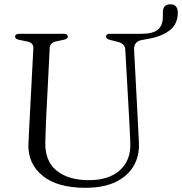

<svg xmlns="http://www.w3.org/2000/svg" viewBox="-20 -857 846 892"><path d="M581 -289 562 -627.5Q560 -655.5 524.5 -663L492.5 -671.5Q472.5 -675.5 472.5 -686.5Q472.5 -700 492 -700H636.5Q692.5 -700 714.5 -720.2Q736.5 -740.5 736.5 -777V-799.5Q736.5 -837 771.5 -837Q806 -837 806 -797.5Q806 -746.5 769.8 -717.2Q733.5 -688 668.5 -676.5L641.5 -671.5Q601 -665.5 603 -626L620.5 -291.5Q621.5 -265.5 623 -240.8Q624.5 -216 625.5 -190.5Q627.5 -131 600.2 -84.8Q573 -38.5 517 -11.5Q461 15.5 377 15.5Q246 15.5 177.8 -40.5Q109.5 -96.5 112 -186Q112.5 -202 113.8 -226Q115 -250 116.2 -274.8Q117.5 -299.5 118.5 -316.5L135 -634Q136 -660 100.5 -665.5L70.5 -671.5Q50 -675.5 50 -686.5Q50 -700 70 -700H276Q295 -700 295 -686.5Q295 -676 275 -672L244.5 -665.5Q212.5 -660 211 -634.5L195 -319Q193 -281.5 192.2 -250.8Q191.5 -220 190.5 -196Q188 -110 242.2 -65Q296.5 -20 393 -20Q486.5 -20 537.5 -66.5Q588.5 -113 585.5 -193.5Q584 -224 583 -246.8Q582 -269.5 581 -289Z"/></svg>

Font: Fraunces 9pt S000 Light
Style: Regular
Weight: 300
Version: Version 1.000; ttfautohint (v1.8.3)